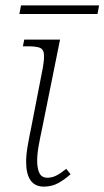

<svg xmlns="http://www.w3.org/2000/svg" viewBox="-20 -683 388 713"><path d="M143 10Q77 10 77 -83Q77 -108 83 -142.5Q89 -177 96 -210L139 -431Q145 -466 143 -483.5Q141 -501 127 -506Q113 -511 84 -511H65L70 -536H203L136 -204Q130 -177 124 -144Q118 -111 118 -87Q118 -57 126.5 -40Q135 -23 156 -23Q173 -23 189 -31Q205 -39 226 -56L242 -36Q221 -17 197 -3.5Q173 10 143 10ZM52 -631 58 -663H348L342 -631Z"/></svg>

Font: Noto Serif ExtraLight
Style: Italic
Weight: 200
Italic angle: -12°
Designer: Monotype Design Team
Foundry: Monotype Imaging Inc.
Version: Version 2.014; ttfautohint (v1.8.4.7-5d5b)